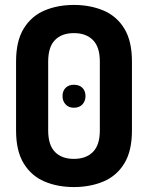

<svg xmlns="http://www.w3.org/2000/svg" viewBox="-20 -751 599 777"><path d="M279 6Q213 6 160 -16.5Q107 -39 76 -89.5Q45 -140 45 -223V-502Q45 -585 76 -635.5Q107 -686 160 -708.5Q213 -731 279 -731Q345 -731 398.5 -708.5Q452 -686 483 -635.5Q514 -585 514 -502V-223Q514 -140 483 -89.5Q452 -39 398.5 -16.5Q345 6 279 6ZM279 -108Q328 -108 356 -136Q384 -164 384 -223V-502Q384 -561 356 -589Q328 -617 279 -617Q230 -617 202.5 -589Q175 -561 175 -502V-223Q175 -164 202.5 -136Q230 -108 279 -108ZM279 -315Q258 -315 245.5 -328.5Q233 -342 233 -362Q233 -383 245.5 -395.5Q258 -408 279 -408Q301 -408 313.5 -395.5Q326 -383 326 -362Q326 -342 313.5 -328.5Q301 -315 279 -315Z"/></svg>

Font: Dosis
Style: Bold
Weight: 700
Designer: EdgarTolentino, PabloImpallari, IginoMarini
Foundry: EdgarTolentino, PabloImpallari, IginoMarini
Version: Version 3.001; ttfautohint (v1.8.2)